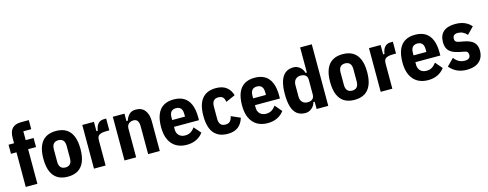

<svg xmlns="http://www.w3.org/2000/svg" viewBox="-26 -1478 5668 2229"><g transform="rotate(-15 2808.0 -364.0)"><path d="M86 0V-416H20V-525H86V-587Q86 -665 121 -702.5Q156 -740 229 -740H321V-631H226V-525H321V-416H226V0Z M591 12Q518 12 468.5 -18Q419 -48 393.5 -109Q368 -170 368 -262Q368 -355 393.5 -416Q419 -477 468.5 -507Q518 -537 591 -537Q664 -537 713.5 -507Q763 -477 788.5 -416Q814 -355 814 -262Q814 -170 788.5 -109Q763 -48 713.5 -18Q664 12 591 12ZM591 -99Q629 -99 648.5 -121.5Q668 -144 668 -189V-336Q668 -381 648.5 -403.5Q629 -426 591 -426Q553 -426 533.5 -403.5Q514 -381 514 -336V-189Q514 -144 533.5 -121.5Q553 -99 591 -99Z M1046 0H906V-525H1046V-413H1062Q1066 -443 1077.5 -468.5Q1089 -494 1111 -509.5Q1133 -525 1168 -525H1193V-383H1157Q1119 -383 1094.5 -376Q1070 -369 1058 -352.5Q1046 -336 1046 -306Z M1413 0H1273V-525H1413V-436H1429Q1442 -477 1470.5 -507Q1499 -537 1551 -537Q1622 -537 1659.5 -489Q1697 -441 1697 -357V0H1557V-330Q1557 -377 1541.5 -400Q1526 -423 1492 -423Q1471 -423 1453 -414.5Q1435 -406 1424 -389.5Q1413 -373 1413 -349Z M2020 12Q1948 12 1895 -18.5Q1842 -49 1812.5 -110Q1783 -171 1783 -262Q1783 -355 1808.5 -416Q1834 -477 1883.5 -507Q1933 -537 2006 -537Q2079 -537 2128.5 -507Q2178 -477 2203.5 -416Q2229 -355 2229 -262V-228H1929V-195Q1929 -152 1956.5 -125Q1984 -98 2030 -98Q2069 -98 2097 -115.5Q2125 -133 2147 -164L2218 -81Q2187 -38 2137 -13Q2087 12 2020 12ZM2006 -432Q1981 -432 1963.5 -422Q1946 -412 1937.5 -392Q1929 -372 1929 -342V-310H2083V-342Q2083 -372 2074.5 -392Q2066 -412 2049 -422Q2032 -432 2006 -432Z M2513 12Q2404 12 2347.5 -55.5Q2291 -123 2291 -262Q2291 -401 2347.5 -469Q2404 -537 2513 -537Q2591 -537 2638 -501.5Q2685 -466 2704 -401L2591 -351Q2586 -389 2568 -407.5Q2550 -426 2513 -426Q2475 -426 2456 -403.5Q2437 -381 2437 -336V-189Q2437 -144 2456 -121.5Q2475 -99 2513 -99Q2551 -99 2569.5 -118.5Q2588 -138 2597 -178L2706 -130Q2684 -58 2636.5 -23Q2589 12 2513 12Z M2993 12Q2921 12 2868 -18.5Q2815 -49 2785.5 -110Q2756 -171 2756 -262Q2756 -355 2781.5 -416Q2807 -477 2856.5 -507Q2906 -537 2979 -537Q3052 -537 3101.5 -507Q3151 -477 3176.5 -416Q3202 -355 3202 -262V-228H2902V-195Q2902 -152 2929.5 -125Q2957 -98 3003 -98Q3042 -98 3070 -115.5Q3098 -133 3120 -164L3191 -81Q3160 -38 3110 -13Q3060 12 2993 12ZM2979 -432Q2954 -432 2936.5 -422Q2919 -412 2910.5 -392Q2902 -372 2902 -342V-310H3056V-342Q3056 -372 3047.5 -392Q3039 -412 3022 -422Q3005 -432 2979 -432Z M3582 0V-87H3566Q3557 -46 3523 -17Q3489 12 3446 12Q3385 12 3346 -18.5Q3307 -49 3288.5 -110Q3270 -171 3270 -262Q3270 -353 3289 -414Q3308 -475 3347 -506Q3386 -537 3446 -537Q3489 -537 3523 -508Q3557 -479 3566 -438H3582V-740H3722V0ZM3502 -102Q3527 -102 3545 -110Q3563 -118 3572.5 -133.5Q3582 -149 3582 -172V-353Q3582 -376 3572.5 -391.5Q3563 -407 3545 -415Q3527 -423 3502 -423Q3463 -423 3439.5 -398.5Q3416 -374 3416 -329V-196Q3416 -151 3439.5 -126.5Q3463 -102 3502 -102Z M4037 12Q3964 12 3914.5 -18Q3865 -48 3839.5 -109Q3814 -170 3814 -262Q3814 -355 3839.5 -416Q3865 -477 3914.5 -507Q3964 -537 4037 -537Q4110 -537 4159.5 -507Q4209 -477 4234.5 -416Q4260 -355 4260 -262Q4260 -170 4234.5 -109Q4209 -48 4159.5 -18Q4110 12 4037 12ZM4037 -99Q4075 -99 4094.5 -121.5Q4114 -144 4114 -189V-336Q4114 -381 4094.5 -403.5Q4075 -426 4037 -426Q3999 -426 3979.5 -403.5Q3960 -381 3960 -336V-189Q3960 -144 3979.5 -121.5Q3999 -99 4037 -99Z M4492 0H4352V-525H4492V-413H4508Q4512 -443 4523.5 -468.5Q4535 -494 4557 -509.5Q4579 -525 4614 -525H4639V-383H4603Q4565 -383 4540.5 -376Q4516 -369 4504 -352.5Q4492 -336 4492 -306Z M4921 12Q4849 12 4796 -18.5Q4743 -49 4713.5 -110Q4684 -171 4684 -262Q4684 -355 4709.5 -416Q4735 -477 4784.5 -507Q4834 -537 4907 -537Q4980 -537 5029.5 -507Q5079 -477 5104.5 -416Q5130 -355 5130 -262V-228H4830V-195Q4830 -152 4857.5 -125Q4885 -98 4931 -98Q4970 -98 4998 -115.5Q5026 -133 5048 -164L5119 -81Q5088 -38 5038 -13Q4988 12 4921 12ZM4907 -432Q4882 -432 4864.5 -422Q4847 -412 4838.5 -392Q4830 -372 4830 -342V-310H4984V-342Q4984 -372 4975.5 -392Q4967 -412 4950 -422Q4933 -432 4907 -432Z M5387 12Q5322 12 5271 -11Q5220 -34 5181 -81L5264 -164Q5288 -130 5319.5 -113Q5351 -96 5390 -96Q5424 -96 5440.5 -109.5Q5457 -123 5457 -150Q5457 -171 5446.5 -183Q5436 -195 5412 -199L5359 -209Q5303 -220 5267.5 -239.5Q5232 -259 5215.5 -291Q5199 -323 5199 -369Q5199 -452 5248 -494.5Q5297 -537 5391 -537Q5433 -537 5467 -528.5Q5501 -520 5530 -502.5Q5559 -485 5582 -458L5502 -376Q5480 -402 5452 -415.5Q5424 -429 5392 -429Q5362 -429 5346.5 -415.5Q5331 -402 5331 -375Q5331 -353 5342 -342Q5353 -331 5378 -326L5433 -316Q5516 -301 5552.5 -265Q5589 -229 5589 -164Q5589 -108 5565 -68.5Q5541 -29 5496 -8.5Q5451 12 5387 12Z"/></g></svg>

Font: IBM Plex Sans Condensed
Style: Bold
Weight: 700
Width: 3
Designer: Mike Abbink, Paul van der Laan, Pieter van Rosmalen
Foundry: Bold Monday
Version: Version 3.201